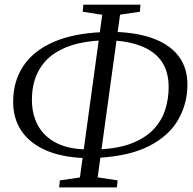

<svg xmlns="http://www.w3.org/2000/svg" viewBox="-20 -780 824 818"><path d="M232 18.5 235 -11.5 320.5 -24 415.5 -717 332.5 -730 335 -760H578.5L576 -730L491.5 -717.5L396 -24.5L481 -11.5L478 18.5ZM341.5 -106.5Q242 -110 174 -140.2Q106 -170.5 71 -223Q36 -275.5 36 -345.5Q36 -434 79.5 -499Q123 -564 207.8 -601Q292.5 -638 415.5 -643L409 -607.5Q341.5 -604.5 287.5 -587.8Q233.5 -571 195.2 -539.8Q157 -508.5 136.5 -462.2Q116 -416 116 -354Q116 -293.5 141.2 -246.5Q166.5 -199.5 217.8 -172.2Q269 -145 347 -143.5ZM396 -107.5 400.5 -143.5Q488 -147.5 545.8 -171.2Q603.5 -195 637 -232Q670.5 -269 684.5 -314.5Q698.5 -360 698.5 -408Q698.5 -474 670.2 -516Q642 -558 589.8 -580.2Q537.5 -602.5 466 -607.5L470.5 -644Q568.5 -641 637.5 -614.2Q706.5 -587.5 742.5 -538.8Q778.5 -490 778.5 -419.5Q778.5 -339 739.5 -270.5Q700.5 -202 616.5 -158.5Q532.5 -115 396 -107.5Z"/></svg>

Font: Merriweather 48pt Light
Style: Italic
Weight: 300
Italic angle: -7.8°
Version: Version 2.101